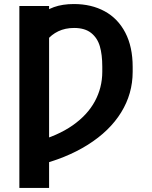

<svg xmlns="http://www.w3.org/2000/svg" viewBox="-20 -737 755 956"><path d="M224.4 198.9H76.4V-707.2H224.4ZM489.3 -379.1V-405.3Q489.3 -465.1 477.1 -506.7Q464.9 -548.3 433.7 -573Q402.5 -597.8 349 -597.8Q305.1 -597.8 270.4 -581.3Q235.7 -564.7 212.9 -535.7Q190.1 -506.6 180 -467.7V-659.6Q205.6 -686.1 248.3 -701.5Q290.9 -716.9 348 -716.9Q435 -716.9 501.1 -680.9Q567.2 -645 603.9 -574.5Q640.6 -504.1 640.6 -404V-379.1Q640.5 -270.1 583.2 -177.3Q526 -84.5 417.2 -16.1Q308.4 52.4 157.5 88.8V-31.2Q268.1 -61.2 341.7 -112.8Q415.4 -164.4 452.2 -232.4Q489.1 -300.4 489.3 -379.1Z"/></svg>

Font: Pretendard Variable
Style: Regular
Weight: 400
Designer: Base glyphs from Inter by Rasmus Andersson; Hangul glyphs from Noto Sans CJK(Source Han Sans) by Jang Soo-young and Kang
Foundry: Kil Hyung-jin
Version: Version 1.100;FEAKit 1.0